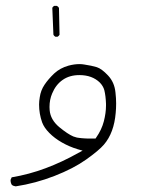

<svg xmlns="http://www.w3.org/2000/svg" viewBox="-20 -352 540 674"><path d="M386.2 43.9Q387.7 28.8 387.7 11Q387.7 -6.8 385.3 -27.8Q381.8 -63 359.4 -86.9Q336.9 -110.8 319.8 -116.2Q302.2 -121.6 275.9 -125.5Q267.6 -127 259.3 -127Q240.7 -127 220.7 -121.6Q190.9 -113.3 170.4 -94.2Q149.4 -74.2 136.2 -54.4Q123 -34.7 119.6 -10.7Q117.2 3.4 117.2 15.1Q117.2 47.4 127.9 77.6Q134.8 96.2 153.1 114.7Q171.4 133.3 197.5 148.2Q223.6 163.1 252.9 171.9L270 176.8L254.4 185.1Q198.2 216.8 140.1 238.5Q82 260.3 21 270.5L17.1 279.3Q17.1 279.8 17.1 280.8Q17.1 289.6 21.5 296.9Q26.9 301.3 35.2 302.2Q105 291.5 171.4 265.6Q237.8 239.7 282.5 208Q327.1 176.3 344.7 155.8Q380.4 114.3 386.2 43.9ZM315.4 134.3Q305.2 134.3 302.2 134.3Q299.3 134.3 295.9 134.3Q292.5 134.3 286.9 134.3Q281.2 134.3 276.4 133.8Q271.5 133.3 266.8 133.1Q262.2 132.8 258.1 132.1Q253.9 131.3 250 130.9Q242.7 128.9 237.3 127Q217.8 118.7 188 94.2Q157.2 68.4 154.3 34.7Q153.8 29.3 153.8 23.4Q153.8 -2.4 163.1 -23.9Q175.8 -54.7 200 -71.5Q224.1 -88.4 258.8 -88.4Q303.7 -88.4 330.6 -62Q342.3 -49.8 346.2 -35.6Q351.1 -15.6 352.1 12.2Q352.1 15.6 352.1 19Q352.1 44.4 344.5 74Q336.9 103.5 317.4 131.3ZM170.4 -331.5Q166 -329.1 163.6 -324.7L167.5 -230.5Q168.5 -228 170.4 -226.1L174.3 -223.1H182.1Q186.5 -225.6 189 -230L187 -324.2Q184.6 -329.1 179.2 -331.5Z"/></svg>

Font: Bakudai
Style: ExtraLight
Weight: 200
Version: Version 1.48